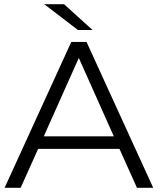

<svg xmlns="http://www.w3.org/2000/svg" viewBox="-20 -901 757 921"><path d="M553 -187H163L79 0H2L322 -700H395L715 0H637ZM526 -247 358 -623 190 -247ZM192 -881H287L424 -757H354Z"/></svg>

Font: APTA Sans Regular
Style: Regular
Weight: 400
Version: Version 7.200